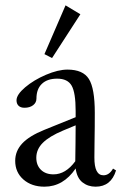

<svg xmlns="http://www.w3.org/2000/svg" viewBox="-20 -684 460 715"><path d="M173.8 -467.8 145.5 -482.4 224.1 -664.1 279.3 -630.9ZM145.5 11.2Q97.7 11.2 67.1 -15.6Q36.6 -42.5 36.6 -85Q36.6 -121.6 62.7 -149.7Q88.9 -177.7 144.5 -200.2L261.7 -247.6V-271Q261.7 -338.9 246.8 -365Q231.9 -391.1 192.9 -391.1Q156.2 -391.1 136 -371.8Q115.7 -352.5 115.7 -316.9Q115.7 -301.8 103.3 -292.2Q90.8 -282.7 71.3 -282.7Q57.1 -282.7 49.3 -290Q41.5 -297.4 41.5 -310.5Q41.5 -331.5 73.7 -358.9Q106 -386.2 151.1 -405.5Q196.3 -424.8 231.4 -424.8Q289.1 -424.8 311 -389.9Q333 -355 333 -263.7Q333 -238.8 332.8 -211.2Q332.5 -183.6 332 -149.9Q331.5 -116.2 331.5 -97.7Q331.1 -31.2 365.2 -31.2Q386.7 -31.2 400.9 -56.2L412.1 -49.3Q393.6 11.2 335.9 11.2Q307.6 11.2 287.1 -4.9Q266.6 -21 261.7 -56.6Q215.8 11.2 145.5 11.2ZM115.2 -96.7Q115.2 -68.4 132.6 -51.5Q149.9 -34.7 179.2 -34.7Q224.6 -34.7 260.3 -83.5Q260.7 -106 261.2 -150.6Q261.7 -195.3 261.7 -217.3L214.8 -197.8Q163.6 -176.3 139.4 -152.1Q115.2 -127.9 115.2 -96.7Z"/></svg>

Font: Elstob 18pt
Style: Regular
Weight: 400
Designer: Peter S. Baker
Version: Version 1.015